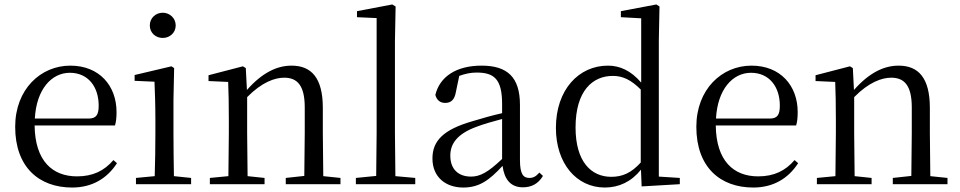

<svg xmlns="http://www.w3.org/2000/svg" viewBox="-20 -825 4298 860"><path d="M303 15C393 15 460 -26 504 -94L488 -108C447 -60 396 -35 325 -35C215 -35 137 -104 135 -263H495C500 -279 502 -299 502 -323C502 -441 425 -531 295 -531C162 -531 48 -425 48 -257C48 -76 155 15 303 15ZM136 -294C143 -424 210 -499 293 -499C374 -499 422 -437 422 -352C422 -312 412 -294 377 -294Z M709 -655C740 -655 767 -678 767 -711C767 -744 740 -768 709 -768C677 -768 651 -744 651 -711C651 -678 677 -655 709 -655ZM672 0H836V-28L759 -36C758 -92 757 -175 757 -229V-380L760 -520L748 -528L583 -489V-463L672 -459C674 -409 676 -356 676 -289V-229C676 -175 675 -92 673 -36L589 -28V0Z M1342 0H1505V-28L1428 -36L1426 -229V-342C1426 -477 1374 -531 1286 -531C1220 -531 1154 -499 1086 -422L1081 -520L1068 -528L914 -488V-462L1002 -458C1004 -408 1005 -358 1005 -289V-229L1003 -36L920 -28V0H1165V-28L1089 -36L1087 -229V-390C1153 -457 1211 -477 1253 -477C1311 -477 1345 -443 1345 -344V-229L1343 -37L1260 -28V0Z M1664 0H1840V-28L1751 -36L1749 -229V-641L1752 -796L1737 -805L1579 -775V-748L1667 -744V-229L1665 -37L1574 -28V0Z M2322 14C2361 14 2391 -2 2412 -37L2396 -52C2380 -34 2368 -28 2351 -28C2324 -28 2309 -45 2309 -108V-355C2309 -479 2253 -531 2137 -531C2024 -531 1950 -482 1930 -400C1936 -377 1951 -364 1974 -364C1999 -364 2016 -377 2022 -413L2037 -485C2064 -495 2089 -500 2115 -500C2194 -500 2229 -470 2229 -359V-318C2185 -308 2138 -295 2096 -282C1964 -244 1917 -193 1917 -115C1917 -32 1976 15 2055 15C2127 15 2172 -18 2231 -82C2239 -22 2267 14 2322 14ZM2229 -113C2166 -53 2130 -34 2090 -34C2034 -34 1997 -66 1997 -128C1997 -183 2030 -226 2114 -257C2148 -270 2188 -281 2229 -292Z M2854 10 3025 0V-28L2931 -34V-644L2934 -796L2920 -805L2761 -775V-748L2852 -743V-455C2806 -509 2756 -531 2703 -531C2573 -531 2470 -424 2470 -252C2470 -93 2562 15 2689 15C2752 15 2808 -11 2851 -65ZM2850 -97C2808 -51 2769 -33 2718 -33C2627 -33 2558 -102 2558 -254C2558 -418 2634 -485 2725 -485C2770 -485 2807 -467 2850 -424Z M3354 15C3444 15 3511 -26 3555 -94L3539 -108C3498 -60 3447 -35 3376 -35C3266 -35 3188 -104 3186 -263H3546C3551 -279 3553 -299 3553 -323C3553 -441 3476 -531 3346 -531C3213 -531 3099 -425 3099 -257C3099 -76 3206 15 3354 15ZM3187 -294C3194 -424 3261 -499 3344 -499C3425 -499 3473 -437 3473 -352C3473 -312 3463 -294 3428 -294Z M4061 0H4224V-28L4147 -36L4145 -229V-342C4145 -477 4093 -531 4005 -531C3939 -531 3873 -499 3805 -422L3800 -520L3787 -528L3633 -488V-462L3721 -458C3723 -408 3724 -358 3724 -289V-229L3722 -36L3639 -28V0H3884V-28L3808 -36L3806 -229V-390C3872 -457 3930 -477 3972 -477C4030 -477 4064 -443 4064 -344V-229L4062 -37L3979 -28V0Z"/></svg>

Font: Harano Aji Mincho CN
Style: Regular
Weight: 400
Foundry: Masamichi Hosoda
Version: HaranoAjiMinchoCN-Regular version 20230610;ttx 4.39.4